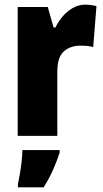

<svg xmlns="http://www.w3.org/2000/svg" viewBox="-20 -634 443 824"><path d="M345 -614Q369 -614 394 -608L380 -432Q370 -435 357.5 -436.5Q345 -438 326 -438Q281 -438 253.5 -413Q226 -388 226 -327V-51H56V-604H185L210 -516H218Q229 -540 248 -562.5Q267 -585 292 -599.5Q317 -614 345 -614ZM236 21Q223 61 206.5 97.5Q190 134 167 170H57V156Q61 138 65.5 111Q70 84 73 57Q76 30 76 10H236Z"/></svg>

Font: Noto Sans Tamil UI Condensed Black
Style: Regular
Weight: 900
Width: 3
Designer: Jelle Bosma - Monotype Design Team
Foundry: Monotype Imaging Inc.
Version: Version 2.004; ttfautohint (v1.8.4.7-5d5b)